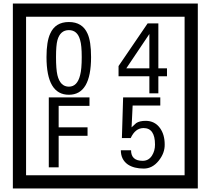

<svg xmlns="http://www.w3.org/2000/svg" viewBox="-20 -980 1195 1090"><path d="M1103 90H53V-960H1103ZM1028 15V-885H128V15ZM497 -656Q497 -442 371 -442Q244 -442 244 -656Q244 -744 265 -789Q294 -855 371 -855Q448 -855 477 -789Q497 -745 497 -656ZM444 -656Q444 -723 435 -752Q420 -809 371 -809Q322 -809 306 -752Q298 -723 298 -656Q298 -587 306 -553Q322 -488 371 -488Q419 -488 435 -554Q444 -587 444 -656ZM928 -547H879V-450H828V-547H653V-605L818 -847H879V-592H928ZM828 -592V-787L697 -592ZM488 -379H313V-257H477V-209H313V-30H257V-427H488ZM915 -160Q916 -111 880.5 -67Q845 -23 796 -23Q741 -23 706 -46Q666 -74 666 -127H724Q724 -67 790 -67Q824 -67 843 -97Q860 -124 860 -159Q860 -253 795 -253Q748 -253 722 -196H672L679 -427H890V-381H733L727 -257Q740 -269 753 -281Q772 -294 807 -294Q859 -294 889 -252Q915 -215 915 -160Z"/></svg>

Font: Unicode BMP Fallback SIL
Style: Regular
Weight: 400
Foundry: NRSI, SIL International
Version: Version 5.1 Based on Unicode 5.1